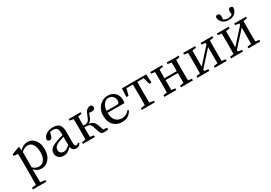

<svg xmlns="http://www.w3.org/2000/svg" viewBox="39 -2015 4916 3481"><g transform="rotate(-30 2497.5 -275.0)"><path d="M218.8 -418.9V-95.7Q276.4 -42 341.8 -42Q409.2 -42 451.7 -94.7Q494.1 -147.5 494.1 -254.9Q494.1 -362.3 455.6 -420.4Q417 -478.5 352.5 -478.5Q289.1 -478.5 218.8 -418.9ZM207 -523.4 213.9 -453.1Q288.1 -534.2 380.9 -534.2Q470.7 -534.2 529.8 -460Q588.9 -385.7 588.9 -262.7Q588.9 -137.7 525.9 -62Q462.9 13.7 365.2 13.7Q275.4 13.7 215.8 -58.6V28.3Q215.8 90.8 217.8 213.9L318.4 228.5V261.7H38.1V228.5L127 214.8Q128.9 91.8 128.9 31.2V-287.1Q128.9 -365.2 126 -430.7L38.1 -440.4V-472.7L192.4 -533.2Z M995.1 -114.3V-288.1Q956.1 -277.3 893.6 -254.9Q828.1 -229.5 804.2 -199.7Q780.3 -169.9 780.3 -134.8Q780.3 -92.8 805.2 -71.3Q830.1 -49.8 870.1 -49.8Q898.4 -49.8 922.9 -63Q947.3 -76.2 995.1 -114.3ZM1168.9 -65.4 1188.5 -43.9Q1154.3 11.7 1094.7 11.7Q1054.7 11.7 1029.3 -11.2Q1003.9 -34.2 997.1 -74.2Q948.2 -25.4 914.1 -5.9Q879.9 13.7 833 13.7Q770.5 13.7 729 -21.5Q687.5 -56.6 687.5 -120.1Q687.5 -172.9 727.1 -210.9Q766.6 -249 869.1 -286.1Q927.7 -307.6 995.1 -322.3V-356.4Q995.1 -435.5 971.2 -463.9Q947.3 -492.2 889.6 -492.2Q863.3 -492.2 828.1 -483.4L806.6 -408.2Q793.9 -357.4 752 -357.4Q708 -357.4 703.1 -399.4Q716.8 -461.9 773.4 -498Q830.1 -534.2 915 -534.2Q1002.9 -534.2 1043.9 -490.2Q1085 -446.3 1085 -345.7V-108.4Q1085 -38.1 1125 -38.1Q1146.5 -38.1 1168.9 -65.4Z M1683.6 -44.9 1762.7 -33.2V0Q1715.8 10.7 1694.3 10.7Q1648.4 10.7 1627.4 -2.4Q1606.4 -15.6 1593.8 -54.7L1554.7 -170.9Q1541 -212.9 1517.6 -229Q1494.1 -245.1 1448.2 -245.1H1407.2Q1407.2 -155.3 1409.2 -45.9L1487.3 -34.2V0H1237.3V-34.2L1315.4 -45.9Q1317.4 -155.3 1317.4 -230.5V-289.1Q1317.4 -362.3 1315.4 -473.6L1237.3 -486.3V-518.6H1487.3V-486.3L1409.2 -472.7Q1407.2 -365.2 1407.2 -284.2H1444.3Q1485.4 -284.2 1509.8 -305.7Q1534.2 -327.1 1556.6 -390.6Q1582 -464.8 1613.3 -498Q1644.5 -531.2 1694.3 -534.2Q1738.3 -522.5 1738.3 -481.4Q1738.3 -427.7 1671.9 -427.7Q1651.4 -427.7 1616.2 -431.6Q1602.5 -406.2 1593.8 -376Q1577.1 -327.1 1556.6 -301.8Q1536.1 -276.4 1504.9 -265.6Q1563.5 -255.9 1596.2 -229Q1628.9 -202.1 1648.4 -147.5Z M1906.2 -305.7 2117.2 -303.7Q2150.4 -303.7 2163.1 -319.3Q2175.8 -335 2175.8 -365.2Q2175.8 -418 2141.6 -455.1Q2107.4 -492.2 2054.7 -492.2Q1999 -492.2 1956.5 -444.8Q1914.1 -397.5 1906.2 -305.7ZM2256.8 -263.7 1904.3 -264.6Q1905.3 -159.2 1954.6 -103Q2003.9 -46.9 2086.9 -46.9Q2175.8 -46.9 2241.2 -126L2262.7 -111.3Q2198.2 13.7 2055.7 13.7Q1943.4 13.7 1876 -58.1Q1808.6 -129.9 1808.6 -255.9Q1808.6 -378.9 1881.8 -456.5Q1955.1 -534.2 2059.6 -534.2Q2149.4 -534.2 2207 -477.1Q2264.6 -419.9 2264.6 -325.2Q2264.6 -287.1 2256.8 -263.7Z M2786.1 -480.5H2652.3Q2650.4 -369.1 2650.4 -289.1V-230.5Q2650.4 -156.2 2652.3 -46.9L2742.2 -34.2V0H2468.8V-34.2L2558.6 -46.9Q2560.5 -156.2 2560.5 -230.5V-289.1Q2560.5 -369.1 2558.6 -480.5H2424.8L2387.7 -341.8H2342.8L2351.6 -518.6H2859.4L2868.2 -341.8H2823.2Z M3539.1 -486.3 3461.9 -472.7Q3460 -363.3 3460 -289.1V-230.5Q3460 -157.2 3461.9 -45.9L3539.1 -34.2V0H3289.1V-34.2L3367.2 -45.9Q3369.1 -153.3 3369.1 -252H3111.3Q3111.3 -155.3 3113.3 -45.9L3191.4 -34.2V0H2941.4V-34.2L3019.5 -45.9Q3021.5 -155.3 3021.5 -230.5V-289.1Q3021.5 -362.3 3019.5 -473.6L2941.4 -486.3V-518.6H3191.4V-486.3L3113.3 -472.7Q3111.3 -365.2 3111.3 -292H3369.1Q3369.1 -366.2 3367.2 -473.6L3289.1 -486.3V-518.6H3539.1Z M4245.1 -486.3 4167 -472.7Q4165 -363.3 4165 -289.1V-230.5Q4165 -155.3 4167 -45.9L4245.1 -34.2V0H3997.1V-34.2L4079.1 -46.9V-385.7L3800.8 -78.1V-46.9L3883.8 -34.2V0H3633.8V-34.2L3711.9 -45.9Q3713.9 -155.3 3713.9 -230.5V-289.1Q3713.9 -362.3 3711.9 -473.6L3633.8 -486.3V-518.6H3883.8V-486.3L3800.8 -471.7V-135.7L4079.1 -444.3V-472.7L3997.1 -486.3V-518.6H4245.1Z M4655.3 -621.1Q4572.3 -621.1 4522.9 -667.5Q4473.6 -713.9 4473.6 -782.2Q4488.3 -810.5 4517.6 -810.5Q4539.1 -810.5 4553.7 -794.4Q4568.4 -778.3 4568.4 -745.1Q4568.4 -710.9 4563.5 -683.6Q4602.5 -658.2 4655.3 -658.2Q4706.1 -658.2 4745.1 -683.6Q4741.2 -706.1 4741.2 -745.1Q4741.2 -810.5 4790 -810.5Q4820.3 -810.5 4834 -782.2Q4834 -713.9 4785.2 -667.5Q4736.3 -621.1 4655.3 -621.1ZM4949.2 -486.3 4871.1 -472.7Q4869.1 -363.3 4869.1 -289.1V-230.5Q4869.1 -155.3 4871.1 -45.9L4949.2 -34.2V0H4701.2V-34.2L4783.2 -46.9V-385.7L4504.9 -78.1V-46.9L4587.9 -34.2V0H4337.9V-34.2L4416 -45.9Q4418 -155.3 4418 -230.5V-289.1Q4418 -362.3 4416 -473.6L4337.9 -486.3V-518.6H4587.9V-486.3L4504.9 -471.7V-135.7L4783.2 -444.3V-472.7L4701.2 -486.3V-518.6H4949.2Z"/></g></svg>

Font: GenYoMin TW TTF Medium
Style: Regular
Weight: 500
Version: Version 1.300